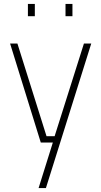

<svg xmlns="http://www.w3.org/2000/svg" viewBox="-20 -720 511 970"><path d="M247 0H186L31 -500H68L215 -32H256L404 -500H441L212 230H175ZM121 -700H156V-638H121ZM311 -700H346V-638H311Z"/></svg>

Font: Cairo ExtraLight
Style: Regular
Weight: 275
Designer: Mohamed Gaber, Accademia di Belle Arti di Urbino and others
Foundry: Kief Type Foundry, Accademia di Belle Arti di Urbino and others
Version: Version 3.011